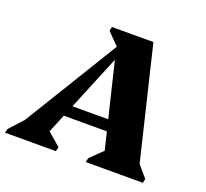

<svg xmlns="http://www.w3.org/2000/svg" viewBox="-175 -832 1044 975"><g transform="rotate(20 346.5 -345.0)"><path d="M-56 0 -50 -22 60 -142 -24 -28 381 -690H495L653 -34L603 -129L694 -22L689 0H380L386 -23L495 -129L466 -26L336 -563H352L136 -39L121 -113L225 -23L219 0ZM137 -183 148 -243H485L474 -183ZM346 -586 266 -668 271 -690H431V-586Z"/></g></svg>

Font: Platypi Light ExtraBold
Style: Italic
Weight: 800
Italic angle: -13°
Version: Version 1.200